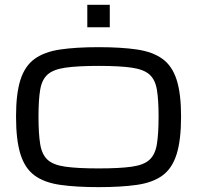

<svg xmlns="http://www.w3.org/2000/svg" viewBox="-20 -770 822 801"><path d="M391.1 10.7Q296.9 10.7 231 1.2Q165 -8.3 124.5 -37.8Q84 -67.4 65.4 -126.5Q46.9 -185.5 46.9 -284.2Q46.9 -379.9 65.4 -437.5Q84 -495.1 124.5 -524.4Q165 -553.7 231 -563.5Q296.9 -573.2 391.1 -573.2Q485.8 -573.2 551.5 -563.5Q617.2 -553.7 657.7 -524.4Q698.2 -495.1 716.8 -437.5Q735.4 -379.9 735.4 -284.2Q735.4 -185.5 716.8 -126.5Q698.2 -67.4 657.7 -37.8Q617.2 -8.3 551.5 1.2Q485.8 10.7 391.1 10.7ZM641.6 -284.2Q641.6 -354 634.5 -396Q627.4 -438 603.5 -459.2Q579.6 -480.5 529.1 -487.8Q478.5 -495.1 391.1 -495.1Q304.2 -495.1 253.4 -487.8Q202.6 -480.5 178.7 -459.2Q154.8 -438 147.7 -396Q140.6 -354 140.6 -284.2Q140.6 -211.9 147.7 -168.5Q154.8 -125 178.7 -103.3Q202.6 -81.5 253.4 -74.5Q304.2 -67.4 391.1 -67.4Q478.5 -67.4 529.1 -74.5Q579.6 -81.5 603.5 -103.3Q627.4 -125 634.5 -168.5Q641.6 -211.9 641.6 -284.2ZM344.2 -656.2V-750H438V-656.2Z"/></svg>

Font: Michroma
Style: Regular
Weight: 400
Designer: Vernon Adams
Foundry: Vernon Adams
Version: Version 1.100; ttfautohint (v1.8.4.7-5d5b);gftools[0.9.29]